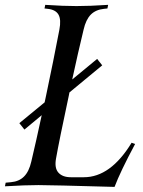

<svg xmlns="http://www.w3.org/2000/svg" viewBox="-20 -752 577 775"><path d="M0 0 2.9 -14.6 24.4 -16.6Q57.1 -19.5 77.1 -39.6Q97.2 -59.6 106.4 -100.1Q126 -182.6 148.4 -287.1L78.6 -229L58.1 -254.9L160.2 -338.9L166 -366.2Q195.8 -507.3 219.7 -632.3Q227.5 -672.9 216.1 -692.9Q204.6 -712.9 172.9 -716.3L159.7 -717.8L162.6 -732.4Q236.3 -727.5 288.6 -727.5Q341.3 -727.5 416.5 -732.4L413.6 -717.8L399.4 -716.3Q366.2 -712.9 346.4 -692.9Q326.7 -672.9 317.4 -632.3Q294.9 -539.6 271.5 -431.2L372.1 -514.2L392.6 -488.3L260.3 -378.9L257.8 -366.2Q218.8 -184.1 206.1 -111.8Q199.2 -73.7 215.8 -55.2Q232.4 -36.6 266.1 -36.6H318.4Q426.3 -36.6 511.2 -175.8L525.4 -170.9Q465.3 -58.6 442.4 2.4Q183.6 -4.9 135.3 -4.9Q82.5 -4.9 0 0Z"/></svg>

Font: Flanker
Style: Italic
Weight: 400
Italic angle: -12°
Designer: Flanker
Version: Version 2.027